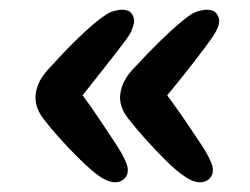

<svg xmlns="http://www.w3.org/2000/svg" viewBox="-20 -397 514 395"><path d="M217 -22Q203 -22 185 -34Q168 -46 145 -68.5Q122 -91 102 -113.5Q82 -136 73 -148Q53 -172 53 -196Q53 -209 58.5 -223Q64 -237 77 -252Q88 -264 109.5 -287Q131 -310 156 -333Q181 -356 200 -368Q208 -373 217 -375Q226 -377 230 -377Q245 -377 250.5 -369.5Q256 -362 256 -354Q256 -350 254 -343.5Q252 -337 250 -332Q244 -321 227 -299Q210 -277 189.5 -251Q169 -225 150 -201Q167 -178 185 -151Q203 -124 217.5 -102Q232 -80 237 -68Q243 -56 243 -47Q243 -36 235.5 -29Q228 -22 217 -22ZM392 -22Q377 -22 360 -34Q342 -46 319.5 -68.5Q297 -91 277 -113.5Q257 -136 248 -148Q227 -172 227 -196Q227 -209 232.5 -223Q238 -237 251 -252Q262 -264 284 -287Q306 -310 331 -333Q356 -356 374 -368Q383 -373 391.5 -375Q400 -377 405 -377Q419 -377 425 -369.5Q431 -362 431 -354Q431 -344 424 -332Q418 -321 401.5 -299Q385 -277 364.5 -251Q344 -225 324 -201Q341 -178 359.5 -151Q378 -124 392.5 -102Q407 -80 412 -68Q418 -56 418 -47Q418 -36 410.5 -29Q403 -22 392 -22Z"/></svg>

Font: Akaya Telivigala
Style: Regular
Weight: 400
Designer: Vaishnavi Murthy Yerkadithaya, Juan Luis Blanco Aristondo
Version: Version 1.002; ttfautohint (v1.8.3)